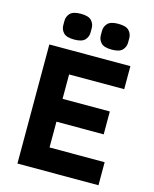

<svg xmlns="http://www.w3.org/2000/svg" viewBox="-132 -1000 871 1087"><g transform="rotate(15 303.5 -456.0)"><path d="M77 0ZM77 0V-698H552V-563H229V-420H506V-286H229V-135H552V0ZM205 -761Q160 -761 142.5 -779.5Q125 -798 125 -824V-849Q125 -875 142.5 -893.5Q160 -912 205 -912Q250 -912 267.5 -893.5Q285 -875 285 -849V-824Q285 -798 267.5 -779.5Q250 -761 205 -761ZM425 -761Q380 -761 362.5 -779.5Q345 -798 345 -824V-849Q345 -875 362.5 -893.5Q380 -912 425 -912Q470 -912 487.5 -893.5Q505 -875 505 -849V-824Q505 -798 487.5 -779.5Q470 -761 425 -761Z"/></g></svg>

Font: Aneliza ExtraBold
Style: Regular
Weight: 800
Designer: Mike Abbink, Paul van der Laan, Pieter van Rosmalen
Foundry: Bold Monday
Version: Version 3.001;September 8, 2019;FontCreator 11.5.0.2425 64-b